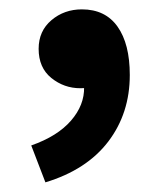

<svg xmlns="http://www.w3.org/2000/svg" viewBox="-20 -193 340 408"><path d="M76.5 194.5 46.4 116.1Q102.2 96.5 130.9 63.3Q159.6 30.2 158.7 -7.9L156.3 -106.4L204.3 -24Q193.3 -14.8 179.9 -10.2Q166.4 -5.5 150.8 -5.5Q116.1 -5.5 89.1 -27.3Q62.1 -49.1 62.1 -89.3Q62.1 -127.1 89.3 -150.1Q116.4 -173.1 154.1 -173.1Q203.8 -173.1 229.8 -136.4Q255.8 -99.7 255.8 -33.7Q255.8 47.8 210 107.9Q164.1 168 76.5 194.5Z"/></svg>

Font: Source Sans 3 VF
Style: Regular
Weight: 200
Designer: Paul D. Hunt
Foundry: Adobe
Version: Version 3.046;hotconv 1.0.118;makeotfexe 2.5.65603